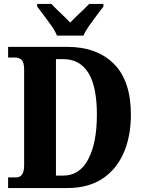

<svg xmlns="http://www.w3.org/2000/svg" viewBox="-20 -951 729 971"><path d="M21 0V-54H63Q81 -54 91.5 -68.5Q102 -83 102 -114V-601Q102 -635 89.5 -647.5Q77 -660 57 -660H21V-714H320Q470 -714 556 -628Q642 -542 642 -371Q642 -262 605.5 -178Q569 -94 497.5 -47Q426 0 320 0ZM300 -63Q383 -63 426.5 -146Q470 -229 470 -371Q470 -514 426.5 -583Q383 -652 300 -652H263V-63ZM268 -771Q259 -794 240.5 -820.5Q222 -847 202 -873Q182 -899 168 -918V-931H240Q251 -919 268 -902.5Q285 -886 303.5 -868.5Q322 -851 335 -837Q348 -851 366.5 -868.5Q385 -886 402.5 -902.5Q420 -919 431 -931H503V-918Q489 -899 469 -873Q449 -847 430.5 -820.5Q412 -794 402 -771Z"/></svg>

Font: Noto Serif Bengali Condensed ExtraBold
Style: Regular
Weight: 800
Width: 3
Designer: Juan Bruce, Universal Thirst, Indian Type Foundry and the Monotype Design Team.
Foundry: Monotype Imaging Inc.
Version: Version 2.003; ttfautohint (v1.8.4.7-5d5b)